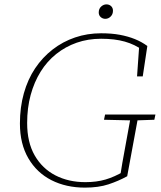

<svg xmlns="http://www.w3.org/2000/svg" viewBox="-20 -843 736 877"><path d="M71 -279Q71 -353 89 -417Q107 -481 140.5 -531Q174 -581 220.5 -617Q267 -653 323 -672Q379 -691 442 -691Q490 -691 527.5 -684Q565 -677 596 -664.5Q627 -652 653 -633L632 -494H606L616 -636L633 -613Q596 -640 550 -653Q504 -666 442 -666Q382 -666 330.5 -648Q279 -630 237 -596.5Q195 -563 165.5 -515.5Q136 -468 120 -409Q104 -350 104 -281Q104 -193 138.5 -133Q173 -73 233 -42Q293 -11 370 -11Q421 -11 462 -23Q503 -35 547 -61L529 -39L539 -100Q549 -155 559 -210Q569 -265 579 -320H613L561 -38Q521 -16 475.5 -1Q430 14 368 14Q282 14 215 -20Q148 -54 109.5 -120Q71 -186 71 -279ZM455 -296 460 -320H690L685 -296L599 -293H584ZM461 -757Q449 -757 440 -765Q431 -773 431 -786Q431 -803 442 -813Q453 -823 466 -823Q479 -823 487.5 -815Q496 -807 496 -794Q496 -778 485.5 -767.5Q475 -757 461 -757Z"/></svg>

Font: Source Serif 4 ExtraLight
Style: Italic
Weight: 250
Italic angle: -12°
Designer: Frank Grießhammer
Foundry: Adobe Systems Incorporated
Version: Version 4.004;hotconv 1.0.116;makeotfexe 2.5.65601